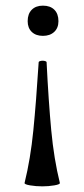

<svg xmlns="http://www.w3.org/2000/svg" viewBox="-20 -385 298 680"><path d="M187 -310Q187 -286 172 -272Q157 -258 132 -258Q107 -258 92.5 -272Q78 -286 78 -310Q78 -336 92.5 -350.5Q107 -365 132 -365Q158 -365 172.5 -350.5Q187 -336 187 -310ZM130 275Q107 275 86.5 271.5Q66 268 67 263Q88 178 98 77.5Q108 -23 117 -165Q117 -167 121.5 -168.5Q126 -170 131 -170Q136 -170 140.5 -168.5Q145 -167 145 -165Q152 -25 161.5 76.5Q171 178 192 263Q193 268 172.5 271.5Q152 275 130 275Z"/></svg>

Font: Cormorant Garamond SemiBold
Style: Regular
Weight: 600
Designer: Christian Thalmann (Catharsis Fonts)
Version: Version 3.000